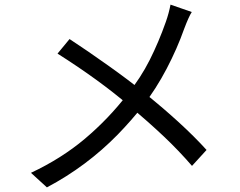

<svg xmlns="http://www.w3.org/2000/svg" viewBox="-20 -780 1040 831"><path d="M777 -655Q747 -570 701.5 -483Q656 -396 598 -321Q550 -260 490 -198Q355 -60 183 31L114 -32Q246 -94 347.5 -179.5Q449 -265 531 -371Q589 -443 628 -520.5Q667 -598 698 -686Q711 -723 718 -760L810 -728Q797 -708 777 -655ZM595 -386Q770 -246 874 -131L811 -62Q753 -129 689.5 -189Q626 -249 540 -322Q409 -434 229 -548L281 -611Q359 -560 449.5 -495.5Q540 -431 595 -386Z"/></svg>

Font: Merged Yaku Han JP
Style: Regular
Weight: 400
Designer: Ryoko NISHIZUKA 西塚涼子 (kana, bopomofo & ideographs); Paul D. Hunt (Latin, Greek & Cyrillic); Sandoll Communications 산돌커뮤니
Foundry: Adobe
Version: Version 2.004